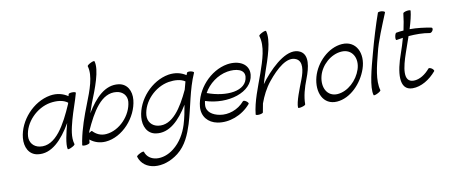

<svg xmlns="http://www.w3.org/2000/svg" viewBox="-91 -1219 4606 1965"><g transform="rotate(-10 2212.0 -237.0)"><path d="M609 -19C586 -93 608 -181 631 -267C655 -356 690 -444 714 -533C716 -540 701 -545 680 -545C659 -545 641 -540 639 -533C637 -527 635 -520 634 -513C584 -547 521 -564 449 -552C269 -521 117 -349 100 -173C91 -79 131 5 220 18C363 40 479 -84 573 -245C547 -150 519 -32 532 19C534 24 552 21 573 10C595 0 611 -13 609 -19ZM255 -56C191 -66 150 -116 155 -182C166 -321 293 -453 438 -478C507 -489 574 -483 619 -448C618 -444 617 -440 616 -436C530 -238 420 -30 255 -56Z M881 -781C913 -677 857 -532 806 -403C759 -284 716 -163 693 -43V-42C691 -38 690 -34 691 -31C689 -19 687 -7 685 5C684 11 700 14 722 12C743 9 761 2 763 -5C764 -16 766 -27 767 -39C810 -4 866 16 930 11C1105 -3 1263 -180 1281 -360C1290 -453 1248 -532 1160 -544C1021 -562 913 -450 823 -301C833 -333 844 -365 856 -397C914 -541 987 -725 958 -819C957 -824 938 -821 917 -810C896 -800 880 -787 881 -781ZM809 -120C806 -123 793 -117 778 -105C779 -111 780 -116 781 -122C866 -310 968 -490 1127 -469C1189 -461 1232 -415 1227 -351C1214 -211 1087 -75 948 -64C890 -59 843 -83 809 -120Z M1871 -540C1868 -532 1864 -523 1861 -515C1812 -548 1750 -563 1679 -552C1499 -521 1347 -349 1330 -173C1321 -79 1361 5 1450 18C1586 39 1698 -72 1788 -221C1776 -154 1764 -87 1743 -20C1716 66 1668 151 1591 211C1476 302 1329 290 1295 181C1293 176 1275 179 1254 190C1233 200 1216 213 1218 219C1263 370 1466 390 1627 264C1719 192 1762 85 1795 -18C1847 -188 1867 -359 1941 -527C1944 -533 1931 -541 1912 -545C1893 -549 1875 -546 1871 -540ZM1485 -56C1421 -66 1380 -116 1385 -182C1396 -321 1523 -453 1668 -478C1732 -488 1795 -484 1839 -454C1831 -427 1824 -400 1817 -372C1735 -196 1632 -33 1485 -56Z M2436 -115C2441 -120 2433 -133 2418 -144C2404 -154 2388 -158 2383 -152C2316 -73 2213 -40 2126 -56C2053 -69 1989 -109 1995 -182C1996 -196 1998 -209 2001 -222C2230 -148 2490 -226 2508 -405C2519 -516 2413 -572 2289 -552C2109 -521 1957 -349 1940 -173C1931 -73 1993 0 2089 18C2206 40 2345 -8 2436 -115ZM2278 -478C2369 -493 2459 -472 2453 -395C2440 -246 2225 -227 2032 -299C2081 -389 2175 -460 2278 -478Z M2664 -781C2700 -668 2653 -532 2608 -402C2560 -267 2501 -128 2488 3C2486 10 2502 14 2523 12C2544 10 2563 3 2564 -3C2570 -33 2575 -63 2581 -94C2608 -168 2644 -242 2697 -307C2788 -419 2906 -527 2997 -480C3061 -447 3044 -354 3012 -270C2976 -176 2924 -50 2927 10C2926 16 2944 17 2965 11C2987 6 3005 -3 3005 -10C3005 -92 3030 -179 3063 -264C3107 -377 3135 -504 3049 -549C2934 -608 2777 -476 2659 -333C2647 -317 2635 -302 2624 -286C2634 -323 2646 -360 2659 -398C2710 -542 2771 -719 2741 -819C2740 -824 2722 -821 2700 -810C2679 -800 2663 -787 2664 -781Z M3332 19C3472 9 3597 -121 3646 -265C3699 -421 3630 -562 3482 -552C3339 -542 3207 -412 3167 -267C3125 -112 3187 29 3332 19ZM3220 -267C3248 -376 3353 -470 3463 -477C3574 -485 3632 -383 3595 -269C3559 -159 3459 -64 3351 -56C3242 -49 3190 -151 3220 -267Z M3901 -805C3859 -687 3813 -535 3777 -400C3738 -257 3685 -63 3711 19C3712 24 3731 21 3752 10C3773 0 3789 -13 3788 -19C3757 -122 3795 -269 3829 -400C3855 -514 3920 -664 3973 -795C3976 -801 3962 -809 3942 -812C3923 -814 3904 -811 3901 -805Z M4040 -496C4062 -500 4085 -504 4108 -507C4094 -456 4078 -405 4060 -354C3995 -175 3969 19 4118 19C4207 19 4298 -37 4364 -115C4369 -120 4361 -133 4347 -144C4332 -154 4316 -158 4311 -152C4266 -98 4204 -56 4142 -56C4026 -56 4063 -211 4111 -350C4129 -401 4149 -457 4168 -514C4244 -520 4318 -520 4388 -507C4398 -505 4413 -515 4420 -530C4427 -544 4424 -557 4413 -559C4341 -573 4267 -582 4191 -582C4213 -653 4230 -720 4234 -767C4234 -773 4218 -775 4196 -772C4175 -768 4156 -760 4156 -753C4150 -696 4140 -638 4127 -579C4102 -578 4076 -575 4050 -570C4044 -569 4036 -552 4033 -531C4030 -511 4033 -495 4040 -496Z"/></g></svg>

Font: Nupuram Light Oblique
Style: Regular
Weight: 300
Designer: Santhosh Thottingal (santhosh.thottingal@gmail.com)
Foundry: SMC
Version: Version 1.000